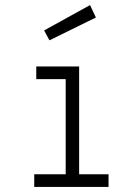

<svg xmlns="http://www.w3.org/2000/svg" viewBox="-20 -737 540 757"><path d="M154 -617 335 -717 358 -668 175 -578ZM123 -425V-475H292V-50H408V0H115V-50H239V-425Z"/></svg>

Font: Lekton
Style: Regular
Weight: 400
Designer: Paolo Mazzetti, Luciano Perondi, Raffaele Flato, Elena Papassissa, Emilio Macchia, Michela Povoleri, Tobias Seemiller, R
Version: Version 34.000